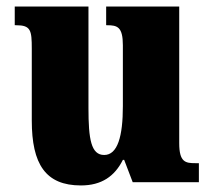

<svg xmlns="http://www.w3.org/2000/svg" viewBox="-20 -556 651 586"><path d="M227 10C290 10 330 -18 355 -68H359L385 0H587V-58H576C546 -58 527 -61 527 -119V-536H304V-479H307C338 -479 355 -474 355 -418V-232C355 -140 339 -83 298 -83C258 -83 250 -131 250 -226V-536H25V-479H29C74 -479 77 -464 77 -407V-188C77 -55 119 10 227 10Z"/></svg>

Font: Noto Serif Armenian Condensed Black
Style: Regular
Weight: 900
Width: 3
Designer: Monotype Design Team
Foundry: Monotype Imaging Inc.
Version: Version 2.008